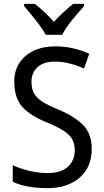

<svg xmlns="http://www.w3.org/2000/svg" viewBox="-20 -964 539 994"><path d="M455 -193Q455 -99 392.5 -44.5Q330 10 225 10Q171 10 125 1.5Q79 -7 46 -23V-109Q81 -92 129.5 -80Q178 -68 226 -68Q295 -68 331 -100.5Q367 -133 367 -185Q367 -220 353.5 -244Q340 -268 308 -288Q276 -308 221 -331Q139 -364 96.5 -410Q54 -456 54 -540Q53 -596 80 -637.5Q107 -679 155 -701.5Q203 -724 265 -724Q317 -724 362 -713Q407 -702 442 -686L415 -609Q380 -625 342 -635Q304 -645 264 -645Q205 -645 174 -616Q143 -587 143 -541Q143 -504 156 -480.5Q169 -457 199.5 -437.5Q230 -418 282 -397Q367 -361 411 -316Q455 -271 455 -193ZM217 -784Q205 -806 185.5 -832.5Q166 -859 144.5 -885Q123 -911 105 -932V-944H160Q183 -927 209 -902.5Q235 -878 259 -851Q285 -879 309 -901Q333 -923 359 -944H415V-932Q398 -913 375.5 -887Q353 -861 333 -834Q313 -807 302 -784Z"/></svg>

Font: Noto Sans Thai SemCond
Style: Regular
Weight: 400
Width: 4
Designer: Monotype Design Team
Foundry: Monotype Imaging Inc.
Version: Version 2.002; ttfautohint (v1.8.4.7-5d5b)